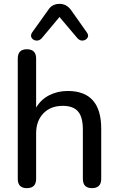

<svg xmlns="http://www.w3.org/2000/svg" viewBox="-20 -967 614 994"><path d="M196 -769Q183 -755 167 -757Q151 -759 143.5 -771.5Q136 -784 147 -800L230 -916Q241 -933 256 -940Q271 -947 288 -947Q324 -947 347 -916L429 -800Q441 -784 433 -771.5Q425 -759 409.5 -757Q394 -755 381 -769L288 -879ZM119 7Q72 7 72 -41V-664Q72 -712 119 -712Q167 -712 167 -664V-410Q192 -452 235 -474Q278 -496 331 -496Q504 -496 504 -301V-41Q504 7 456 7Q409 7 409 -41V-296Q409 -361 384 -390Q359 -419 305 -419Q242 -419 204.5 -380Q167 -341 167 -276V-41Q167 7 119 7Z"/></svg>

Font: Chiron GoRound TC
Style: Regular
Weight: 400
Designer: Ryoko NISHIZUKA 西塚涼子 (kana, bopomofo & ideographs); Paul D. Hunt (Latin, Greek & Cyrillic); Sandoll Communications 산돌커뮤니
Foundry: Adobe
Version: Version 1.000;hotconv 1.1.1;makeotfexe 2.6.0